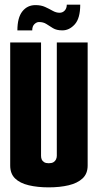

<svg xmlns="http://www.w3.org/2000/svg" viewBox="-20 -803 422 828"><path d="M190 5Q142 5 104 -4Q66 -13 45 -33.5Q24 -54 24 -89V-620H157V-131Q157 -122 160 -115Q163 -108 170.5 -103.5Q178 -99 190 -99Q203 -99 210.5 -103.5Q218 -108 221.5 -115.5Q225 -123 225 -131V-620H358V-89Q358 -54 336 -33.5Q314 -13 276 -4Q238 5 190 5ZM55 -672Q55 -727 76.5 -754Q98 -781 133 -781Q157 -781 174.5 -773Q192 -765 207 -756.5Q222 -748 237 -748Q250 -748 259 -757.5Q268 -767 268 -783H326Q326 -724 302.5 -698Q279 -672 249 -672Q224 -672 208.5 -681.5Q193 -691 180 -699.5Q167 -708 148 -708Q138 -708 128.5 -699Q119 -690 119 -672Z"/></svg>

Font: Smooch Sans ExtraBold
Style: Regular
Weight: 800
Designer: Robert E. Leuschke
Foundry: Robert E. Leuschke
Version: Version 1.010